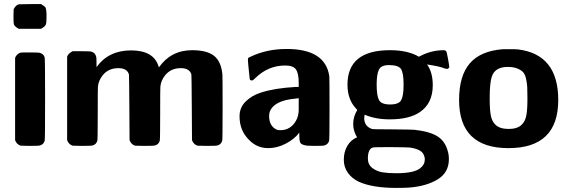

<svg xmlns="http://www.w3.org/2000/svg" viewBox="-20 -715 2788 941"><path d="M181 -695Q183 -694 188 -690.5Q193 -687 194 -686.5Q195 -686 198.5 -683Q202 -680 202.5 -679Q203 -678 204.5 -674Q206 -670 206 -667.5Q206 -665 207 -659.5Q208 -654 208 -648Q208 -642 208 -634Q208 -605 205 -596Q201 -584 181 -574H72Q52 -584 48 -596Q46 -601 46 -636L47 -670Q58 -691 73 -694H81Q89 -694 102.5 -694.5Q116 -695 129 -695ZM54 -431Q60 -449 80 -457Q82 -458 127 -458Q170 -458 175 -456Q194 -451 199 -433Q201 -427 201 -229Q201 -31 199 -25Q193 -6 175 -2Q170 0 125 0L81 -1Q62 -7 54 -28Z M453 -386Q512 -468 622 -468Q731 -468 756 -393L759 -385Q818 -469 922 -469Q994 -469 1029 -441.5Q1064 -414 1070 -350Q1071 -343 1071 -185Q1071 -31 1069 -25Q1063 -6 1045 -2Q1040 0 993 0L948 -1Q929 -7 921 -28L920 -186Q919 -345 918 -350Q909 -381 866 -381Q818 -381 790 -347Q769 -321 766 -291Q765 -286 765 -157Q765 -31 763 -25Q757 -6 739 -2Q734 0 687 0L642 -1Q623 -7 615 -28L614 -186Q613 -345 612 -350Q603 -381 560 -381Q512 -381 484 -347Q463 -321 460 -291Q459 -286 459 -157Q459 -31 457 -25Q451 -6 433 -2Q428 0 381 0L336 -1Q317 -7 309 -28V-437Q314 -453 336 -464H378Q422 -464 427 -462Q445 -458 451 -439Q453 -434 453 -409Z M1444 -309Q1444 -355 1430.5 -374.5Q1417 -394 1378 -394Q1294 -394 1231 -332Q1220 -321 1217 -321Q1207 -319 1204 -327Q1195 -410 1195 -420Q1195 -423 1195.5 -425.5Q1196 -428 1196 -429Q1196 -430 1197.5 -431.5Q1199 -433 1200 -433.5Q1201 -434 1203.5 -435Q1206 -436 1208 -437Q1287 -475 1385 -475Q1575 -475 1594 -341Q1595 -332 1595 -181Q1595 -31 1593 -25Q1588 -7 1569 -2Q1565 0 1521 0Q1496 0 1486 -1Q1476 -2 1464.5 -6Q1453 -10 1450 -20Q1447 -30 1447 -48V-65Q1423 -33 1380.5 -11Q1338 11 1295 11Q1238 11 1199 -31Q1154 -76 1154 -145Q1154 -188 1184 -217.5Q1214 -247 1258 -261Q1325 -283 1430 -289H1444ZM1354 -77Q1394 -77 1419 -106.5Q1444 -136 1444 -178V-201V-234L1431 -232Q1320 -223 1301 -164Q1299 -156 1299 -146Q1299 -98 1335 -80Q1341 -77 1354 -77Z M1683 -300Q1683 -469 1891 -469Q1979 -469 2033 -437L2045 -443Q2097 -469 2156 -469Q2163 -468 2166 -465Q2170 -461 2176 -425Q2182 -392 2182 -386Q2180 -379 2171 -377Q2168 -377 2158 -380Q2135 -390 2073 -399Q2101 -361 2101 -297Q2101 -208 2037 -165Q1985 -130 1890 -130Q1820 -130 1767 -153Q1765 -141 1765 -137Q1765 -96 1803 -83Q1809 -81 1900 -81Q2002 -80 2010 -79Q2085 -71 2123 -47.5Q2161 -24 2174 24Q2180 42 2180 65Q2180 130 2126 163.5Q2072 197 1989 204Q1971 206 1922 206Q1806 206 1739 176Q1705 160 1685 132Q1665 104 1665 68Q1665 29 1682.5 -0.5Q1700 -30 1730 -42L1724 -53Q1711 -79 1711 -108Q1711 -143 1731 -176L1724 -184Q1683 -228 1683 -300ZM1958 -300Q1958 -357 1945.5 -376.5Q1933 -396 1886 -396Q1848 -396 1837 -373.5Q1826 -351 1826 -300Q1826 -246 1837.5 -224.5Q1849 -203 1892 -203Q1935 -203 1946.5 -224.5Q1958 -246 1958 -300ZM1783 62Q1783 92 1805 108.5Q1827 125 1854.5 129.5Q1882 134 1922 134Q2010 134 2040 109Q2062 92 2062 66Q2062 54 2056 42Q2044 16 1988 8Q1981 7 1894 6Q1812 6 1807 8Q1783 15 1783 62Z M2472 11Q2230 11 2230 -225Q2230 -344 2283 -405Q2336 -466 2447 -474H2464Q2509 -474 2518 -473Q2716 -449 2716 -225Q2716 11 2472 11ZM2565 -233Q2565 -269 2564 -288.5Q2563 -308 2558 -330Q2553 -352 2542.5 -362.5Q2532 -373 2513.5 -380Q2495 -387 2468 -387Q2405 -387 2390 -338Q2380 -308 2380 -233Q2380 -174 2386 -146.5Q2392 -119 2408 -104Q2429 -83 2473 -83Q2516 -83 2537 -104Q2553 -119 2559 -146.5Q2565 -174 2565 -233Z"/></svg>

Font: KaTeX_SansSerif
Style: Bold
Weight: 700
Version: Version 1.1; ttfautohint (v1.3)